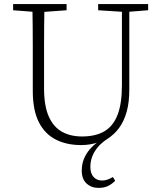

<svg xmlns="http://www.w3.org/2000/svg" viewBox="-20 -694 785 937"><path d="M161 -635 44 -644V-674H305V-644L182 -635ZM461 223Q426 223 402.5 201.5Q379 180 379 139Q379 107 389.5 81.5Q400 56 418 35Q436 14 459 -2L461 0Q444 6 422.5 10Q401 14 376 14Q305 14 252 -13Q199 -40 169.5 -98Q140 -156 140 -250V-361Q140 -413 140 -465.5Q140 -518 139.5 -570Q139 -622 138 -674H197Q196 -622 195.5 -570Q195 -518 195 -466Q195 -414 195 -361V-264Q195 -177 218 -125.5Q241 -74 282.5 -51Q324 -28 380 -28Q446 -28 489 -53Q532 -78 553.5 -133Q575 -188 575 -278V-674H611V-256Q611 -194 598 -148Q585 -102 561.5 -70Q538 -38 504 -16Q476 2 457.5 24Q439 46 430 70Q421 94 421 121Q421 153 437 170Q453 187 478 187Q492 187 504.5 182.5Q517 178 531 170L542 188Q527 204 507.5 213.5Q488 223 461 223ZM584 -636 459 -644V-674H703V-644L602 -636Z"/></svg>

Font: Source Serif 4 18pt Light
Style: Regular
Weight: 300
Designer: Frank Grießhammer
Foundry: Adobe Systems Incorporated
Version: Version 4.004;hotconv 1.0.116;makeotfexe 2.5.65601